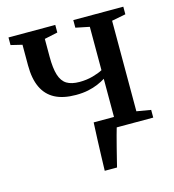

<svg xmlns="http://www.w3.org/2000/svg" viewBox="-107 -621 807 890"><g transform="rotate(-15 297.0 -176.0)"><path d="M286 180Q287 145.5 288.2 107.2Q289.5 69 291 29Q292.5 -11 294.5 -50H445.5L393 -4.5Q388.5 10.5 381.8 35.2Q375 60 368 88Q361 116 354.8 140.5Q348.5 165 345 180ZM309.5 0V-37L392 -48.5V-233Q376 -223 355 -214Q334 -205 307.8 -199.5Q281.5 -194 249 -194Q188 -194 148.2 -215Q108.5 -236 88.8 -278Q69 -320 69 -384V-483L15 -496V-532.5H239.5V-496L176 -482.5V-396.5Q176 -341.5 186.2 -308.8Q196.5 -276 219.2 -262Q242 -248 280.5 -248Q314 -248 344 -256.2Q374 -264.5 392 -274.5V-482.5L326 -496V-532.5H566V-496L499 -483V-48.5L567 -37V0Z"/></g></svg>

Font: Merriweather 72pt Medium
Style: Regular
Weight: 500
Version: Version 2.100